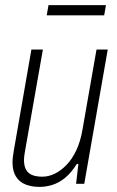

<svg xmlns="http://www.w3.org/2000/svg" viewBox="-20 -720 459 752"><path d="M135 12Q104 12 80 2.5Q56 -7 42.5 -28.5Q29 -50 29 -84Q29 -95 30.5 -106Q32 -117 34 -130L103 -526H148L79 -134Q77 -123 75.5 -112.5Q74 -102 74 -93Q74 -70 82 -55.5Q90 -41 106 -34.5Q122 -28 146 -28Q170 -28 194 -39.5Q218 -51 240 -73.5Q262 -96 278.5 -130.5Q295 -165 303 -212L358 -526H402L310 0H278L287 -78H281Q259 -43 235 -23.5Q211 -4 185.5 4Q160 12 135 12ZM163 -660 170 -700H395L388 -660Z"/></svg>

Font: Archivo Condensed Thin
Style: Italic
Weight: 250
Width: 3
Italic angle: -10°
Designer: Hector Gatti
Foundry: Omnibus-Type
Version: Version 2.001